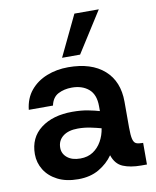

<svg xmlns="http://www.w3.org/2000/svg" viewBox="-85 -814 725 891"><g transform="rotate(-10 277.5 -368.0)"><path d="M212 12Q155 12 115 -8.5Q75 -29 54 -63Q33 -97 33 -137Q33 -215 89.5 -258Q146 -301 238 -301Q280 -301 312.5 -294.5Q345 -288 365 -282V-305Q365 -360 334.5 -386Q304 -412 255 -412Q219 -412 191 -397.5Q163 -383 155 -345H41Q47 -399 77 -435Q107 -471 153.5 -489.5Q200 -508 255 -508Q364 -508 424.5 -454.5Q485 -401 485 -305V-184Q485 -146 489.5 -128.5Q494 -111 504.5 -106.5Q515 -102 532 -102H537V0H510Q459 0 424.5 -14.5Q390 -29 376 -72Q351 -36 310 -12Q269 12 212 12ZM238 -81Q273 -81 298 -97.5Q323 -114 338.5 -141.5Q354 -169 359 -202Q338 -208 309 -214Q280 -220 250 -220Q205 -220 179.5 -200Q154 -180 154 -146Q154 -118 176.5 -99.5Q199 -81 238 -81ZM235 -556 327 -748H442L320 -556Z"/></g></svg>

Font: Host Grotesk SemiBold
Style: Regular
Weight: 600
Designer: Doukan Karapınar
Foundry: Element Type
Version: Version 1.003